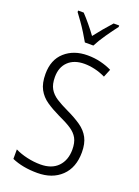

<svg xmlns="http://www.w3.org/2000/svg" viewBox="-176 -1020 797 1103"><g transform="rotate(20 222.5 -468.5)"><path d="M401 -189Q401 -95 346 -42.5Q291 10 200 10Q110 10 44 -19V-77Q76 -61 117.5 -51.5Q159 -42 200 -42Q269 -42 306.5 -81Q344 -120 344 -185Q344 -227 329.5 -253.5Q315 -280 284.5 -300Q254 -320 205 -342Q159 -364 124 -388Q89 -412 69.5 -448Q50 -484 50 -541Q50 -628 104 -676Q158 -724 242 -724Q285 -724 323 -714.5Q361 -705 391 -690L371 -641Q338 -657 305 -664.5Q272 -672 242 -672Q179 -672 143 -637.5Q107 -603 107 -543Q107 -499 122.5 -472Q138 -445 168 -425.5Q198 -406 241 -386Q292 -362 328 -337Q364 -312 382.5 -277Q401 -242 401 -189ZM201 -788Q188 -811 171 -838.5Q154 -866 135.5 -892Q117 -918 102 -938V-947H136Q157 -925 181.5 -895.5Q206 -866 227 -837Q250 -867 271.5 -892.5Q293 -918 319 -947H353V-938Q329 -907 299.5 -864.5Q270 -822 253 -788Z"/></g></svg>

Font: Noto Sans Tamil Condensed Light
Style: Regular
Weight: 300
Width: 3
Designer: Jelle Bosma - Monotype Design Team
Foundry: Monotype Imaging Inc.
Version: Version 2.004; ttfautohint (v1.8.4.7-5d5b)